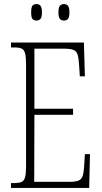

<svg xmlns="http://www.w3.org/2000/svg" viewBox="-20 -923 500 943"><path d="M34 0V-24H51Q75 -24 87 -30Q99 -36 103.5 -54Q108 -72 108 -108V-605Q108 -642 103.5 -660Q99 -678 87 -684Q75 -690 51 -690H34V-714H392L397 -548H372L369 -596Q367 -633 362 -652Q357 -671 341.5 -677.5Q326 -684 294 -684H149V-389H339V-359H149L148 -30H320Q351 -30 365.5 -36Q380 -42 385.5 -57.5Q391 -73 393 -102L397 -166H422L418 0ZM294 -822Q281 -822 274 -830.5Q267 -839 267 -862Q267 -886 274 -894.5Q281 -903 294 -903Q307 -903 314 -894.5Q321 -886 321 -862Q321 -839 314 -830.5Q307 -822 294 -822ZM159 -822Q145 -822 139 -830.5Q133 -839 133 -862Q133 -886 139 -894.5Q145 -903 159 -903Q172 -903 179 -894.5Q186 -886 186 -862Q186 -839 179 -830.5Q172 -822 159 -822Z"/></svg>

Font: Noto Serif Bengali ExtraCondensed ExtraLight
Style: Regular
Weight: 200
Width: 2
Designer: Juan Bruce, Universal Thirst, Indian Type Foundry and the Monotype Design Team.
Foundry: Monotype Imaging Inc.
Version: Version 2.003; ttfautohint (v1.8.4.7-5d5b)